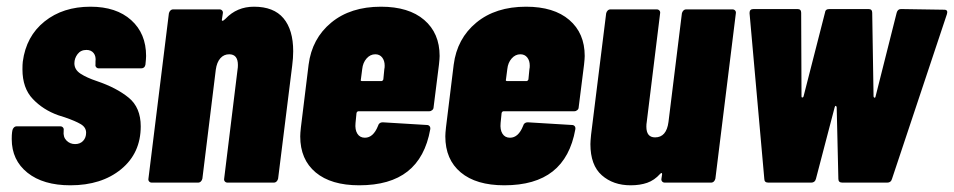

<svg xmlns="http://www.w3.org/2000/svg" viewBox="-20 -545 2847 573"><path d="M15 -130Q15 -143 16 -150L17 -156Q18 -161 21.5 -164.5Q25 -168 30 -168H160Q165 -168 168 -164.5Q171 -161 170 -156V-154Q168 -136 178.5 -125.5Q189 -115 204 -115Q219 -115 228 -124.5Q237 -134 237 -149Q237 -165 221 -174.5Q205 -184 173 -195L154 -201Q109 -217 78 -249.5Q47 -282 47 -338Q47 -353 48 -361Q58 -437 113 -481Q168 -525 250 -525Q327 -525 371.5 -485Q416 -445 416 -378Q416 -370 414 -352Q412 -341 401 -341H275Q270 -341 267 -344.5Q264 -348 265 -353V-361Q267 -377 259.5 -386.5Q252 -396 238 -396Q221 -396 211.5 -383.5Q202 -371 202 -356Q202 -337 220.5 -325Q239 -313 269 -303Q328 -283 364 -253.5Q400 -224 400 -168Q400 -88 341.5 -40Q283 8 190 8Q109 8 62 -29.5Q15 -67 15 -130Z M855 -392Q855 -372 852 -349L810 -12Q809 -7 805.5 -3.5Q802 0 797 0H659Q654 0 651 -3.5Q648 -7 649 -12L689 -338Q690 -343 690 -351Q690 -383 664 -383Q648 -383 637.5 -371Q627 -359 624 -337L584 -12Q583 -7 579.5 -3.5Q576 0 571 0H433Q428 0 425 -3.5Q422 -7 423 -12L484 -505Q485 -510 488.5 -513.5Q492 -517 497 -517H635Q640 -517 643 -513.5Q646 -510 645 -505L642 -485Q642 -483 644 -483Q647 -483 653 -489Q687 -525 738 -525Q797 -525 826 -490.5Q855 -456 855 -392Z M1261 -213H1050Q1046 -213 1044 -208L1041 -178Q1039 -158 1046.5 -146Q1054 -134 1069 -134Q1094 -134 1108 -169Q1111 -180 1122 -180L1254 -172Q1259 -172 1262 -168.5Q1265 -165 1264 -159Q1249 -75 1196.5 -33.5Q1144 8 1052 8Q968 8 922 -30.5Q876 -69 876 -138Q876 -147 878 -165L901 -352Q911 -430 968.5 -477.5Q1026 -525 1117 -525Q1200 -525 1246 -485.5Q1292 -446 1292 -378Q1292 -370 1290 -352L1274 -225Q1274 -220 1270 -216.5Q1266 -213 1261 -213ZM1061 -339 1057 -308Q1055 -303 1061 -303H1118Q1122 -303 1124 -308L1127 -339Q1128 -342 1128 -349Q1128 -364 1120.5 -373.5Q1113 -383 1100 -383Q1085 -383 1074 -370.5Q1063 -358 1061 -339Z M1694 -213H1483Q1479 -213 1477 -208L1474 -178Q1472 -158 1479.5 -146Q1487 -134 1502 -134Q1527 -134 1541 -169Q1544 -180 1555 -180L1687 -172Q1692 -172 1695 -168.5Q1698 -165 1697 -159Q1682 -75 1629.5 -33.5Q1577 8 1485 8Q1401 8 1355 -30.5Q1309 -69 1309 -138Q1309 -147 1311 -165L1334 -352Q1344 -430 1401.5 -477.5Q1459 -525 1550 -525Q1633 -525 1679 -485.5Q1725 -446 1725 -378Q1725 -370 1723 -352L1707 -225Q1707 -220 1703 -216.5Q1699 -213 1694 -213ZM1494 -339 1490 -308Q1488 -303 1494 -303H1551Q1555 -303 1557 -308L1560 -339Q1561 -342 1561 -349Q1561 -364 1553.5 -373.5Q1546 -383 1533 -383Q1518 -383 1507 -370.5Q1496 -358 1494 -339Z M2028 -517H2166Q2171 -517 2174 -513.5Q2177 -510 2176 -505L2115 -12Q2114 -7 2110.5 -3.5Q2107 0 2102 0H1964Q1959 0 1956 -3.5Q1953 -7 1954 -12L1956 -25Q1956 -32 1950 -26Q1933 -7 1911.5 0.5Q1890 8 1862 8Q1810 8 1776 -22Q1742 -52 1742 -115Q1742 -123 1744 -143L1789 -505Q1790 -510 1793.5 -513.5Q1797 -517 1802 -517H1940Q1945 -517 1948 -513.5Q1951 -510 1950 -505L1910 -180Q1909 -175 1909 -167Q1909 -135 1935 -135Q1969 -135 1975 -181L2015 -505Q2016 -510 2019.5 -513.5Q2023 -517 2028 -517Z M2261 -11 2217 -505V-507Q2217 -518 2229 -518H2360Q2371 -518 2371 -507L2372 -257Q2372 -254 2374.5 -254Q2377 -254 2378 -257L2442 -507Q2443 -518 2455 -518H2572Q2583 -518 2583 -507L2587 -257Q2588 -253 2590.5 -253.5Q2593 -254 2593 -257L2656 -507Q2659 -518 2669 -518L2798 -516Q2810 -516 2806 -503L2642 -11Q2639 0 2628 0H2494Q2482 0 2482 -11L2477 -225Q2476 -229 2474 -229Q2472 -229 2471 -225L2415 -11Q2412 0 2401 0H2273Q2261 0 2261 -11Z"/></svg>

Font: Barlow Condensed ExtraBold
Style: Italic
Weight: 800
Width: 3
Italic angle: -7°
Designer: Jeremy Tribby
Foundry: Tribby Type
Version: Version 1.408